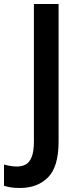

<svg xmlns="http://www.w3.org/2000/svg" viewBox="-86 -734 395 957"><path d="M13 203Q-12 203 -31.5 200Q-51 197 -66 192V86Q-52 90 -35.5 93Q-19 96 -1 96Q23 96 42 86Q61 76 72 48.5Q83 21 83 -29V-714H206V-28Q206 97 153.5 150Q101 203 13 203Z"/></svg>

Font: Noto Sans Telugu SemiCondensed SemiBold
Style: Regular
Weight: 600
Width: 4
Designer: Jelle Bosma - Monotype Design Team
Foundry: Monotype Imaging Inc.
Version: Version 2.005; ttfautohint (v1.8.4.7-5d5b)